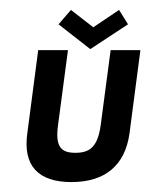

<svg xmlns="http://www.w3.org/2000/svg" viewBox="-20 -363 303 387"><path d="M263 -262H203L183 -111C177 -67 161 -55 132 -55C103 -55 91 -67 97 -111L117 -262H57L35 -94C26 -29 57 4 124 4C191 4 232 -29 241 -94ZM238 -314 220 -343 168 -308 123 -343 98 -314 162 -264Z"/></svg>

Font: Hussar Tani
Style: DwaKurs
Weight: 700
Foundry: Cannot Into Space Fonts
Version: Version 0.92